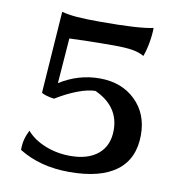

<svg xmlns="http://www.w3.org/2000/svg" viewBox="-66 -588 612 660"><g transform="rotate(10 240.0 -258.0)"><path d="M42 -35Q42 -55 46 -71Q50 -87 59 -105Q83 -77 124 -60.5Q165 -44 212 -44Q274 -44 309 -73.5Q344 -103 344 -157Q344 -240 259 -279Q234 -279 198 -265.5Q162 -252 123 -228Q107 -230 93 -234.5Q79 -239 79 -242L99 -527Q121 -521 152 -518.5Q183 -516 236 -516Q371 -516 418 -527Q418 -504 413 -475.5Q408 -447 400 -426Q383 -436 359 -440Q335 -444 293 -444Q243 -444 203 -443L139 -441L127 -283Q192 -324 266 -324Q343 -324 391 -277.5Q439 -231 439 -157Q439 -74 383 -31.5Q327 11 218 11Q116 11 42 -35Z"/></g></svg>

Font: Mirza
Style: Regular
Weight: 400
Designer: Arabic design by Kourosh Beigpour, Latin design by Eduardo Tunni, engineering by Lasse Fister
Version: Version 1.000